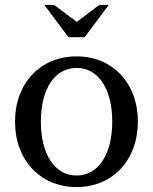

<svg xmlns="http://www.w3.org/2000/svg" viewBox="-20 -745 622 780"><path d="M291 -32C203 -32 146 -117 146 -251C146 -385 203 -469 291 -469C379 -469 436 -385 436 -251C436 -117 379 -32 291 -32ZM41 -251C41 -95 144 15 291 15C438 15 540 -95 540 -251C540 -407 438 -516 291 -516C144 -516 41 -407 41 -251ZM160 -725 258 -594H324L422 -725H383L292 -656L200 -725Z"/></svg>

Font: LT Superior Serif Medium
Style: Regular
Weight: 500
Designer: Daniel Lyons
Foundry: LyonsType
Version: Version 2.120;FEAKit 1.0